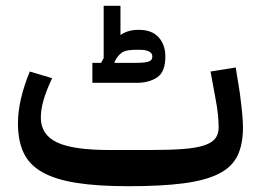

<svg xmlns="http://www.w3.org/2000/svg" viewBox="-20 -631 898 663"><path d="M424 12Q317 12 244 0.5Q171 -11 126 -36.5Q81 -62 61.5 -103.5Q42 -145 42 -205Q42 -285 83 -384L160 -361Q141 -321 131 -287.5Q121 -254 121 -225Q121 -166 176.5 -139.5Q232 -113 358 -113H498Q567 -113 612.5 -116.5Q658 -120 685 -129Q712 -138 723.5 -153Q735 -168 735 -191Q735 -207 733 -231.5Q731 -256 723 -297L707 -384L794 -398L808 -311Q813 -273 816 -242.5Q819 -212 819 -191Q819 -132 800 -93Q781 -54 735.5 -31Q690 -8 614 2Q538 12 424 12ZM299 -414H329L338 -430V-611H396V-510Q407 -518 422.5 -523Q438 -528 459 -528Q505 -528 528 -502Q551 -476 551 -436Q551 -383 523 -364Q495 -345 452 -345H299ZM375 -416 376 -414H452Q478 -414 492 -418Q506 -422 506 -436Q506 -448 494 -453.5Q482 -459 465 -459H450Q420 -459 406.5 -452.5Q393 -446 382 -429Z"/></svg>

Font: IBM Plex Arabic Medium
Style: Regular
Weight: 500
Designer: Mike Abbink, Paul van der Laan, Pieter van Rosmalen, Wael Morcos, Khajak Apelian
Foundry: Bold Monday
Version: Version 1.0